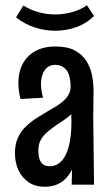

<svg xmlns="http://www.w3.org/2000/svg" viewBox="-20 -703 427 731"><path d="M253 0 255 -102 249 -374Q248 -419 232 -437.5Q216 -456 191 -456Q164 -456 150 -435.5Q136 -415 136 -383Q136 -371 138 -358Q140 -345 144 -331L58 -326Q54 -342 52 -357.5Q50 -373 50 -388Q50 -429 66.5 -460Q83 -491 114.5 -508.5Q146 -526 192 -526Q237 -526 265.5 -510.5Q294 -495 310 -469Q326 -443 331.5 -410.5Q337 -378 336 -345L335 -252L338 0ZM150 8Q114 8 89 -9Q64 -26 50.5 -54.5Q37 -83 37 -121Q37 -154 48 -178Q59 -202 77 -220Q95 -238 117 -252Q139 -266 161 -279Q179 -289 195 -299Q211 -309 223 -320Q235 -331 242 -344.5Q249 -358 249 -374L292 -356Q290 -323 276 -299.5Q262 -276 241.5 -259.5Q221 -243 198 -229Q179 -216 162 -202Q145 -188 135.5 -171Q126 -154 126 -131Q126 -112 130 -98.5Q134 -85 144 -77.5Q154 -70 169 -70Q195 -70 213.5 -89Q232 -108 242 -146Q252 -184 252 -238L289 -296Q289 -225 283 -169Q277 -113 261.5 -73.5Q246 -34 218.5 -13Q191 8 150 8ZM190 -586Q150 -586 111 -599Q72 -612 41 -637L69 -682Q96 -665 127 -656.5Q158 -648 190 -648Q223 -648 255 -657Q287 -666 311 -683L338 -642Q310 -614 271.5 -600Q233 -586 190 -586Z"/></svg>

Font: Truculenta SemiBold
Style: Regular
Weight: 600
Version: Version 1.002